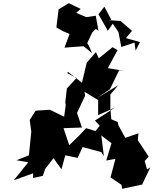

<svg xmlns="http://www.w3.org/2000/svg" viewBox="-20 -1122 967 1209"><path d="M811 -928 739 -990 667 -995 681 -997 637 -1080 600 -1032 659 -928 690 -973 726 -920 744 -826 827 -854 834 -803 861 -857 773 -882ZM600 -928 583 -1023 523 -1014 460 -1041 488 -1066 413 -1102 349 -1063 335 -949 378 -925 418 -908 386 -822 506 -831 560 -787 539 -836 529 -850 560 -916 602 -960 581 -941ZM689 -825 602 -755 584 -794 526 -727 496 -601 407 -670 404 -661 462 -631 401 -565 391 -476 394 -462 384 -387 294 -431 204 -425 167 -366 177 -293 162 -144 84 -113 158 -100 67 13 189 -31 188 -1 250 -15 264 -58 317 -126 367 -56 391 -144 469 -128 500 -196 618 -164 634 -139 618 -269 682 -220 649 -111 707 -122 676 -5 745 42 749 67 875 40 927 -69 906 -55 891 -108 916 -136 848 -239 852 -283 769 -254 725 -334 722 -353 681 -371 675 -438V-527L724 -585L587 -502L672 -560L730 -679L766 -675L659 -693L720 -806ZM608 -330 581 -297 522 -315 479 -269 416 -208 380 -315 496 -319 465 -411 516 -519 512 -544 598 -492V-397L705 -445L578 -363Z"/></svg>

Font: Hussar Lance
Style: ExBdObl
Weight: 700
Foundry: Cannot Into Space Fonts, PlusOne Fonts
Version: Version 2.270